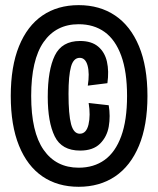

<svg xmlns="http://www.w3.org/2000/svg" viewBox="-20 -681 607 737"><path d="M21.3 -312.7Q21.3 -425.7 53 -503.7Q84.7 -581.7 143 -621.5Q201.3 -661.3 282 -661.3Q362.7 -661.3 421.8 -621.5Q481 -581.7 513.5 -503.7Q546 -425.7 546 -312.7Q546 -199.7 513.5 -121.7Q481 -43.7 421.8 -3.8Q362.7 36 282 36Q201.3 36 143 -3.8Q84.7 -43.7 53 -121.7Q21.3 -199.7 21.3 -312.7ZM467.7 -312.7Q467.7 -406 445.3 -467.2Q423 -528.3 381.7 -558.2Q340.3 -588 282 -588Q195.3 -588 147.5 -519.7Q99.7 -451.3 99.7 -312.7Q99.7 -174 147.5 -105.7Q195.3 -37.3 282 -37.3Q340.3 -37.3 381.7 -67.2Q423 -97 445.3 -158.2Q467.7 -219.3 467.7 -312.7ZM163.3 -309Q163.3 -412.3 190.5 -468Q217.7 -523.7 287.3 -523.7Q331.3 -523.7 356.8 -502.2Q382.3 -480.7 390.5 -444.3Q398.7 -408 392.3 -361.7L317 -352.3Q324.3 -399.3 316.2 -429.2Q308 -459 286 -459Q262 -459 252.5 -424.8Q243 -390.7 243 -321Q243 -241.3 252.8 -204.5Q262.7 -167.7 286.3 -167.7Q311.3 -167.7 319.7 -202.8Q328 -238 320.3 -285.7L397.3 -277Q404.3 -235 397.5 -195.5Q390.7 -156 364 -129.5Q337.3 -103 287.7 -103Q216.7 -103 190 -157.7Q163.3 -212.3 163.3 -309Z"/></svg>

Font: Bricolage Grotesque 96pt Condensed ExBd
Style: Regular
Weight: 800
Width: 3
Designer: Mathieu Triay
Foundry: Atelier Triay
Version: Version 1.001;Glyphs 3.2 (3207)